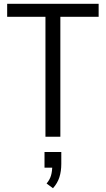

<svg xmlns="http://www.w3.org/2000/svg" viewBox="-20 -725 561 1018"><path d="M221 0V-636H18V-705H503V-636H300V0ZM261 273 227 248Q244 228 250.5 205.5Q257 183 257 154L271 164H216V81H305V144Q305 183 295 214.5Q285 246 261 273Z"/></svg>

Font: Nunito Sans 10pt Condensed
Style: Regular
Weight: 400
Width: 3
Designer: Vernon Adams
Foundry: Vernon Adams
Version: Version 3.101;gftools[0.9.27]